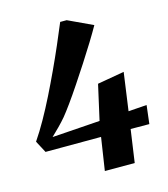

<svg xmlns="http://www.w3.org/2000/svg" viewBox="-112 -840 814 928"><g transform="rotate(-15 295.5 -376.0)"><path d="M297.5 0 322.5 -164 44.5 -163.5 13 -223Q41 -264 69.5 -314.5Q98 -365 125.8 -420.8Q153.5 -476.5 180.2 -534Q207 -591.5 231 -647Q255 -702.5 275.5 -752H308L431 -694.5Q413 -662.5 386.8 -619.8Q360.5 -577 330.2 -530.2Q300 -483.5 270.2 -439Q240.5 -394.5 214.8 -358.8Q189 -323 172.5 -303Q155.5 -283 136 -263.2Q116.5 -243.5 96 -224L335.5 -240.5L375 -416L509.5 -439.5L483 -249.5L575 -256L564 -163.5L470.5 -164L447 0Z"/></g></svg>

Font: Merriweather 72pt ExtraBold
Style: Italic
Weight: 800
Italic angle: -7.8°
Version: Version 2.101